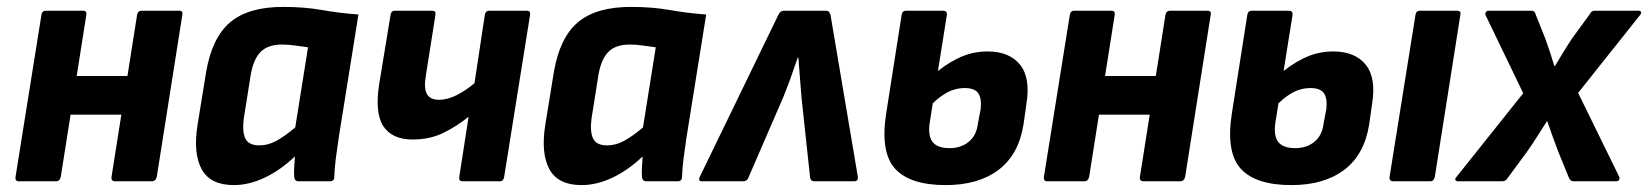

<svg xmlns="http://www.w3.org/2000/svg" viewBox="-20 -525 4773 556"><path d="M314 0Q301 0 303 -13L377 -482Q379 -494 391 -494H498Q511 -494 508 -482L434 -13Q431 0 419 0ZM35 0Q23 0 25 -13L100 -482Q102 -494 113 -494H220Q232 -494 230 -482L156 -13Q153 0 142 0ZM171 -193 190 -305H373L355 -193Z M657 11Q589 11 564 -35Q539 -81 552 -163L577 -317Q594 -416 646.5 -460.5Q699 -505 800 -505Q862 -505 912.5 -496Q963 -487 1018 -483L961 -127Q956 -94 952.5 -66.5Q949 -39 948 -13Q948 0 935 0H845Q833 0 832 -13Q831 -26 832 -41Q833 -56 834 -72Q792 -32 746.5 -10.5Q701 11 657 11ZM731 -104Q756 -104 780 -117Q804 -130 835 -156L872 -388Q856 -390 836 -393Q816 -396 797 -396Q756 -396 735 -375Q714 -354 706 -308L686 -182Q681 -144 690.5 -124Q700 -104 731 -104Z M1320 0Q1308 0 1310 -13L1337 -187Q1304 -160 1264.5 -140.5Q1225 -121 1175 -121Q1116 -121 1090.5 -159Q1065 -197 1078 -281L1111 -482Q1113 -494 1123 -494H1231Q1243 -494 1241 -482L1213 -305Q1207 -269 1216.5 -252.5Q1226 -236 1251 -236Q1276 -236 1302.5 -249.5Q1329 -263 1354 -284L1384 -482Q1386 -494 1397 -494H1505Q1517 -494 1515 -482L1440 -13Q1438 0 1428 0Z M1664 11Q1596 11 1571 -35Q1546 -81 1559 -163L1584 -317Q1601 -416 1653.5 -460.5Q1706 -505 1807 -505Q1869 -505 1919.5 -496Q1970 -487 2025 -483L1968 -127Q1963 -94 1959.5 -66.5Q1956 -39 1955 -13Q1955 0 1942 0H1852Q1840 0 1839 -13Q1838 -26 1839 -41Q1840 -56 1841 -72Q1799 -32 1753.5 -10.5Q1708 11 1664 11ZM1738 -104Q1763 -104 1787 -117Q1811 -130 1842 -156L1879 -388Q1863 -390 1843 -393Q1823 -396 1804 -396Q1763 -396 1742 -375Q1721 -354 1713 -308L1693 -182Q1688 -144 1697.5 -124Q1707 -104 1738 -104Z M2013 0Q2000 0 2007 -14L2234 -482Q2240 -494 2250 -494H2372Q2382 -494 2385 -482L2464 -14Q2466 0 2453 0H2338Q2328 0 2326 -10L2301 -243Q2299 -272 2296.5 -300Q2294 -328 2292 -358H2290Q2280 -328 2270 -300.5Q2260 -273 2248 -243L2147 -10Q2143 0 2132 0Z M2719 11Q2615 11 2572 -36.5Q2529 -84 2546 -195L2591 -482Q2593 -494 2604 -494H2711Q2723 -494 2722 -482L2672 -168Q2667 -131 2681 -113.5Q2695 -96 2730 -96Q2763 -96 2785.5 -114.5Q2808 -133 2812 -168L2820 -210Q2823 -241 2812.5 -255.5Q2802 -270 2774 -270Q2745 -270 2719 -255Q2693 -240 2669 -213L2681 -306Q2713 -336 2753.5 -356Q2794 -376 2840 -376Q2903 -376 2934 -337.5Q2965 -299 2952 -222L2944 -165Q2930 -77 2871.5 -33Q2813 11 2719 11Z M3292 0Q3279 0 3281 -13L3355 -482Q3357 -494 3369 -494H3476Q3489 -494 3486 -482L3412 -13Q3409 0 3397 0ZM3013 0Q3001 0 3003 -13L3078 -482Q3080 -494 3091 -494H3198Q3210 -494 3208 -482L3134 -13Q3131 0 3120 0ZM3149 -193 3168 -305H3351L3333 -193Z M3720 11Q3616 11 3573 -36.5Q3530 -84 3547 -195L3592 -482Q3594 -494 3605 -494H3712Q3724 -494 3723 -482L3673 -168Q3668 -131 3682 -113.5Q3696 -96 3731 -96Q3764 -96 3786.5 -114.5Q3809 -133 3813 -168L3821 -210Q3824 -241 3813.5 -255.5Q3803 -270 3775 -270Q3746 -270 3720 -255Q3694 -240 3670 -213L3682 -306Q3714 -336 3754.5 -356Q3795 -376 3841 -376Q3904 -376 3935 -337.5Q3966 -299 3953 -222L3945 -165Q3931 -77 3872.5 -33Q3814 11 3720 11ZM4016 0Q4002 0 4004 -13L4079 -482Q4081 -494 4092 -494H4198Q4212 -494 4209 -482L4135 -13Q4132 0 4122 0Z M4203 0Q4196 0 4194.5 -4Q4193 -8 4198 -13L4391 -255L4282 -481Q4280 -486 4283 -490Q4286 -494 4290 -494H4414Q4425 -494 4427 -483L4455 -413Q4462 -394 4468.5 -374Q4475 -354 4481 -334H4483Q4495 -354 4507.5 -374.5Q4520 -395 4532 -413L4583 -483Q4586 -489 4589.5 -491.5Q4593 -494 4598 -494H4724Q4730 -494 4732 -490.5Q4734 -487 4729 -481L4550 -256L4669 -13Q4671 -8 4668.5 -4Q4666 0 4659 0H4537Q4527 0 4523 -11L4492 -87Q4484 -108 4476.5 -129Q4469 -150 4461 -173H4459Q4445 -151 4431 -129Q4417 -107 4403 -87L4347 -11Q4341 0 4330 0Z"/></svg>

Font: Sofia Sans Semi Condensed ExtraBold
Style: Italic
Weight: 800
Italic angle: -9°
Version: Version 4.100